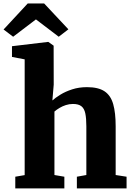

<svg xmlns="http://www.w3.org/2000/svg" viewBox="-51 -1054 740 1074"><path d="M87 -74.5V-722L16 -735.5V-795.5L217 -819.5H219.5L249 -798.5L249.5 -580.5L242 -492Q258.5 -507 286.8 -524.5Q315 -542 352.8 -554.2Q390.5 -566.5 435.5 -566.5Q499 -566.5 533.8 -543.2Q568.5 -520 582.2 -471.5Q596 -423 596 -348V-75L657 -65.5V0H379V-65.5L432 -75V-347.5Q432 -392 426.2 -419.5Q420.5 -447 404.2 -459.8Q388 -472.5 357 -472.5Q336.5 -472.5 317.2 -466.2Q298 -460 281.8 -450.2Q265.5 -440.5 253.5 -430V-75L309 -65.5V0H34.5V-65.5ZM22.5 -848.5 -31 -889 104 -1034.5H196L331.5 -890L277.5 -848.5L150 -945.5Z"/></svg>

Font: Merriweather 20pt Black
Style: Regular
Weight: 900
Version: Version 2.100